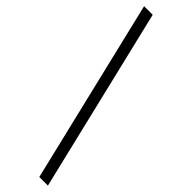

<svg xmlns="http://www.w3.org/2000/svg" viewBox="-301 -753 868 868"><g transform="rotate(45 133.0 -319.5)"><path d="M211 121 0 -760H55L266 121Z"/></g></svg>

Font: Noto Serif Lao SemCond
Style: Regular
Weight: 400
Width: 4
Designer: Monotype Design Team
Foundry: Monotype Imaging Inc.
Version: Version 2.004; ttfautohint (v1.8.4.7-5d5b)